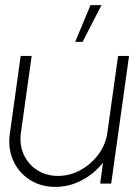

<svg xmlns="http://www.w3.org/2000/svg" viewBox="-20 -719 544 752"><path d="M18.5 -195 61 -500H104L62 -199.5Q55.5 -152.5 72.8 -114.2Q90 -76 125.2 -53Q160.5 -30 207 -30Q254 -30 295.5 -53Q337 -76 365.5 -114.2Q394 -152.5 400.5 -199.5L442.5 -500H485.5L415.5 0H372.5L383.5 -82.5Q350.5 -39.5 301 -13.2Q251.5 13 197 13Q139.5 13 96.2 -15Q53 -43 31.8 -90.2Q10.5 -137.5 18.5 -195ZM274.5 -555 334.5 -699H377.5L303.5 -555Z"/></svg>

Font: Urbanist ExtraLight
Style: Italic
Weight: 250
Version: Version 1.303